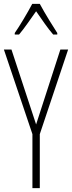

<svg xmlns="http://www.w3.org/2000/svg" viewBox="-20 -969 371 989"><path d="M185 -949H146C123 -905 80 -833 56 -799V-791H78C105 -822 140 -875 166 -911C193 -872 226 -823 254 -791H275V-799C259 -823 210 -902 185 -949ZM166 -328 39 -714H0L147 -278V0H185V-278L331 -714H291Z"/></svg>

Font: Noto Sans Devanagari UI ExtraCondensed ExtraLight
Style: Regular
Weight: 200
Width: 2
Designer: Jelle Bosma - Monotype Design Team
Foundry: Monotype Imaging Inc.
Version: Version 2.004